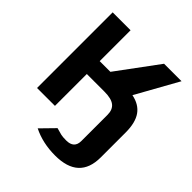

<svg xmlns="http://www.w3.org/2000/svg" viewBox="-242 -855 1244 1244"><g transform="rotate(45 379.5 -233.0)"><path d="M73 0V-693H237V-410H335L544 -693H704L543 -404Q614 -390 648.5 -341Q683 -292 683 -202V26Q683 227 465 227Q351 227 261 182L351 90Q381 99 398 103Q415 107 447 107Q519 107 519 40V-200Q519 -247 490.5 -269.5Q462 -292 399 -292H237V0Z"/></g></svg>

Font: Fix15 Mono
Style: Bold
Weight: 700
Designer: Carrois Corporate & Edenspiekermann AG
Foundry: Carrois Corporate GbR & Edenspiekermann AG
Version: Version 3.206